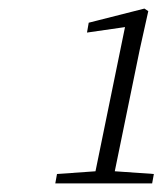

<svg xmlns="http://www.w3.org/2000/svg" viewBox="-20 -856 382 448"><path d="M109 -428 113 -450 212 -457H239L339 -450L335 -428ZM197 -428 275 -809 287 -795 183 -780 187 -803 317 -836 326 -830 306 -740 242 -428Z"/></svg>

Font: Source Serif 4 18pt Light
Style: Italic
Weight: 300
Italic angle: -12°
Designer: Frank Grießhammer
Foundry: Adobe Systems Incorporated
Version: Version 4.004;hotconv 1.0.116;makeotfexe 2.5.65601